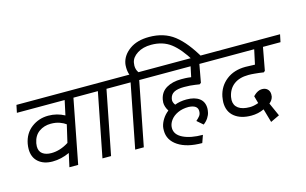

<svg xmlns="http://www.w3.org/2000/svg" viewBox="-88 -883 1887 1184"><g transform="rotate(-15 855.5 -290.5)"><path d="M300 0H244L263 -86Q209 -61 154 -61Q98 -61 64 -90.5Q30 -120 30 -173Q30 -188 33 -206Q45 -270 92 -305.5Q139 -341 200 -341Q255 -341 303 -315L323 -408H18L28 -456H487L477 -408H379ZM271 -148 297 -260Q283 -271 258.5 -280Q234 -289 202 -289Q159 -289 126.5 -266Q94 -243 85 -196Q83 -182 83 -176Q83 -144 104 -128.5Q125 -113 160 -113Q216 -113 271 -148Z M510 0H455L535 -408H430L440 -456H701L691 -408H590Z M1214 -438H1152Q1102 -521 1051 -560Q1000 -599 926 -599Q873 -599 837 -576Q801 -553 795 -520Q793 -506 793 -501Q793 -475 807 -456H909L899 -408H799L719 0H664L744 -408H644L654 -456H749Q741 -478 741 -504Q741 -521 743 -530Q753 -580 801 -614.5Q849 -649 926 -649Q1021 -649 1086 -598.5Q1151 -548 1214 -438Z M963 -244Q962 -241 962 -235Q962 -220 974 -204Q1008 -217 1049 -217Q1101 -217 1130.5 -195Q1160 -173 1160 -131Q1160 -120 1157 -106Q1154 -90 1142.5 -72Q1131 -54 1112 -40L1074 -73Q1089 -86 1098 -97.5Q1107 -109 1107 -128Q1107 -166 1050 -169Q1010 -169 980 -155Q950 -141 933.5 -118Q917 -95 917 -70Q917 -27 965.5 -3.5Q1014 20 1091 20L1074 68Q977 68 921 31Q865 -6 865 -67Q865 -84 867 -93Q872 -116 886.5 -139Q901 -162 924 -180Q906 -208 906 -235Q906 -242 908 -254Q917 -301 955.5 -323.5Q994 -346 1050 -346Q1080 -346 1093.5 -344.5Q1107 -343 1113 -342L1127 -408H852L862 -456H1305L1295 -408H1183L1162 -293L1152 -286Q1134 -288 1126 -290Q1094 -295 1055 -295Q1013 -295 990.5 -283Q968 -271 963 -244Z M1319 -161Q1317 -147 1317 -141Q1317 -107 1342.5 -88.5Q1368 -70 1416 -70Q1440 -70 1471 -81L1458 -128Q1460 -130 1468 -137.5Q1476 -145 1488.5 -151.5Q1501 -158 1515 -158Q1537 -158 1550 -145.5Q1563 -133 1563 -112Q1563 -103 1562 -98Q1557 -76 1537 -60L1575 25L1518 52L1493 -35Q1455 -17 1411 -17Q1344 -17 1304 -49Q1264 -81 1264 -140Q1264 -151 1268 -177Q1281 -240 1330 -278.5Q1379 -317 1453 -317Q1463 -317 1513 -315L1533 -408H1248L1258 -456H1711L1701 -408H1589L1562 -262L1553 -255Q1533 -257 1525 -259Q1516 -260 1496 -262Q1476 -264 1458 -264Q1400 -264 1364.5 -237.5Q1329 -211 1319 -161Z"/></g></svg>

Font: Cambay Devanagari
Style: Italic
Weight: 400
Italic angle: -11°
Designer: Pooja Saxena
Foundry: Pooja Saxena
Version: Version 1.018;PS 001.018;hotconv 1.0.70;makeotf.lib2.5.58329